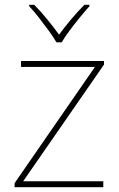

<svg xmlns="http://www.w3.org/2000/svg" viewBox="-20 -783 496 803"><path d="M412 0H41V-17L377 -503H68V-528H415V-513L77 -25H412ZM216 -606Q204 -627 184 -654.5Q164 -682 142.5 -709.5Q121 -737 102 -757V-763H123Q151 -735 178.5 -701Q206 -667 227 -638Q248 -667 276.5 -701Q305 -735 333 -763H354V-757Q336 -737 313.5 -709.5Q291 -682 270.5 -654.5Q250 -627 238 -606Z"/></svg>

Font: Noto Sans Gujarati Thin
Style: Regular
Weight: 100
Designer: Jelle Bosma - Monotype Design Team, Universal Thirst
Foundry: Monotype Imaging Inc.
Version: Version 2.106; ttfautohint (v1.8.4.7-5d5b)